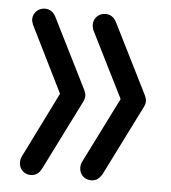

<svg xmlns="http://www.w3.org/2000/svg" viewBox="-45 -587 558 628"><g transform="rotate(5 234.5 -273.0)"><path d="M277 0Q260 0 249 -11Q238 -22 238 -39Q238 -48 241 -55L350 -273L241 -491Q240 -495 239 -499Q238 -503 238 -508Q238 -524 249 -535Q260 -546 277 -546Q301 -546 313 -522L428 -292Q430 -287 431.5 -282.5Q433 -278 433 -273Q433 -268 431.5 -263Q430 -258 427 -252L313 -24Q306 -12 297.5 -6Q289 0 277 0ZM78 0Q62 0 51 -11Q40 -22 40 -39Q40 -48 43 -55L151 -273L43 -491Q42 -495 40.5 -499Q39 -503 39 -508Q39 -524 50.5 -535Q62 -546 78 -546Q102 -546 114 -522L229 -292Q231 -287 232.5 -282.5Q234 -278 234 -273Q234 -263 228 -252L114 -24Q108 -12 99 -6Q90 0 78 0Z"/></g></svg>

Font: Comfortaa
Style: Regular
Weight: 400
Designer: Johan Aakerlund
Foundry: Johan Aakerlund
Version: Version 3.104; ttfautohint (v1.8.1.43-b0c9)